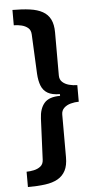

<svg xmlns="http://www.w3.org/2000/svg" viewBox="-60 -771 490 966"><g transform="rotate(-5 185.0 -288.0)"><path d="M41 -735.2Q90.5 -735.2 128.7 -729.9Q167 -724.7 193 -710.2Q219 -695.7 231.9 -669.8Q244.8 -643.9 244.8 -603.9V-386.5Q244.8 -365.7 258.1 -353.4Q271.4 -341.1 291.7 -335.6Q312 -330.1 333.2 -330.1V-246.2Q313.4 -246.2 292.6 -240.7Q271.8 -235.2 258.3 -222.2Q244.8 -209.2 244.8 -188.7V26.9Q244.8 68.1 231.3 93.9Q217.8 119.7 192.3 134.3Q166.7 148.9 128.6 154Q90.5 159.2 41 159.2V81.8Q58.1 81.8 78 77.6Q97.8 73.4 111.9 62.2Q126 51 127 29L136.2 -178.2Q138.2 -228 162 -255.9Q185.8 -283.8 242.1 -283.8V-292.6Q202.8 -292.6 180.4 -305.7Q158 -318.9 148.2 -344Q138.4 -369 136.4 -404.4L127 -603.8Q126 -626.2 112.3 -637.4Q98.6 -648.7 79.3 -653.2Q59.9 -657.8 41 -657.8Z"/></g></svg>

Font: Archivo SemiBold SemiExpanded
Style: Regular
Weight: 600
Width: 6
Version: Version 2.001